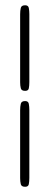

<svg xmlns="http://www.w3.org/2000/svg" viewBox="-20 -653 190 735"><path d="M76.2 -305.2Q62 -305.2 59.6 -315.2Q57.1 -325.2 57.1 -337.9V-598.1Q57.1 -612.3 59.6 -622.6Q62 -632.8 76.2 -632.8Q88.4 -632.8 90.3 -622.3Q92.3 -611.8 92.3 -599.1V-338.9Q92.3 -324.7 90.3 -314.9Q88.4 -305.2 76.2 -305.2ZM76.2 62Q62 62 59.6 52Q57.1 42 57.1 28.8V-231Q57.1 -245.1 59.6 -255.6Q62 -266.1 76.2 -266.1Q88.4 -266.1 90.3 -255.4Q92.3 -244.6 92.3 -231.9V27.8Q92.3 42 90.3 52Q88.4 62 76.2 62Z"/></svg>

Font: Gruppo
Style: Regular
Weight: 400
Designer: Vernon Adams
Foundry: Vernon Adams
Version: Version 1.001; ttfautohint (v1.8.4.7-5d5b);gftools[0.9.28]